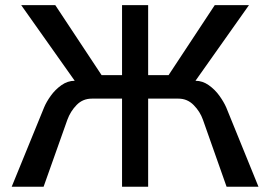

<svg xmlns="http://www.w3.org/2000/svg" viewBox="-20 -709 1026 729"><path d="M147.5 -301.3Q156.2 -322.3 172.9 -345.5Q189.5 -368.7 213.1 -385.5Q236.8 -402.3 263.7 -402.3L60.5 -689.5H189.9L365.7 -423.8H443.4V-689.5H542.5V-423.8H620.1L795.4 -689.5H925.3L722.2 -402.3Q749 -402.3 772.7 -385.5Q796.4 -368.7 813 -345.5Q829.6 -322.3 838.9 -301.3L961.4 0H840.3L750.5 -254.4Q739.7 -285.2 715.6 -309.8Q691.4 -334.5 657.7 -334.5H542.5V0H443.4V-334.5H328.6Q294.4 -334.5 271 -310.5Q247.6 -286.6 235.8 -254.4L145.5 0H24.4Z"/></svg>

Font: Acari Sans Medium
Style: Regular
Weight: 500
Designer: Alfredo Marco Pradil and Stefan Peev
Foundry: Hanken Design Co.
Version: Version 1.045